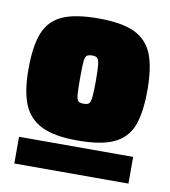

<svg xmlns="http://www.w3.org/2000/svg" viewBox="-64 -815 553 623"><g transform="rotate(10 212.0 -503.5)"><path d="M408 -557Q408 -481 391 -438.5Q374 -396 332 -376.5Q290 -357 212 -357Q137 -357 94.5 -377.5Q52 -398 34 -441.5Q16 -485 16 -557Q16 -636 34 -679Q52 -722 94 -740.5Q136 -759 212 -759Q288 -759 330 -739.5Q372 -720 390 -677Q408 -634 408 -557ZM238 -558Q238 -596 236 -612Q234 -628 229 -632.5Q224 -637 212 -637Q200 -637 194.5 -632.5Q189 -628 187.5 -612.5Q186 -597 186 -558Q186 -519 187.5 -503Q189 -487 194 -482.5Q199 -478 212 -478Q224 -478 229 -482.5Q234 -487 236 -503.5Q238 -520 238 -558ZM24 -336H400V-248H24Z"/></g></svg>

Font: Exo Black
Style: Regular
Weight: 900
Designer: Natanael Gama
Foundry: Natanael Gama
Version: Version 1.500; ttfautohint (v1.6)